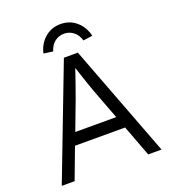

<svg xmlns="http://www.w3.org/2000/svg" viewBox="-158 -1008 999 1123"><g transform="rotate(-20 342.0 -446.0)"><path d="M300 -700H387L653 0H570L497 -194H185L112 0H32ZM469 -269 399 -454Q384 -494 359 -570L342 -621Q314 -537 282 -449L214 -269ZM500 -764 442 -756Q432 -792 406.5 -812Q381 -832 348 -832Q315 -832 289.5 -812Q264 -792 254 -756L196 -764Q209 -821 250 -856.5Q291 -892 348 -892Q405 -892 446 -856.5Q487 -821 500 -764Z"/></g></svg>

Font: Lexend HM
Style: Regular
Weight: 400
Designer: Bonnie Shaver-Troup, Thomas Jockin, Octavio Pardo
Foundry: Lexend
Version: Version 1.091